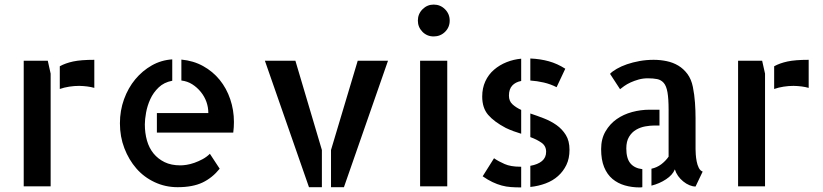

<svg xmlns="http://www.w3.org/2000/svg" viewBox="-20 -817 3608 842"><path d="M189.5 -550.8 202.1 -494.1V-195.3V-193.4V0H84V-550.8ZM242.2 -526.4Q266.6 -540 300.8 -547.4Q335 -554.7 393.6 -554.7V-431.6Q366.2 -439.5 327.1 -440.4Q305.7 -440.4 283.7 -437Q261.7 -433.6 242.2 -426.8Z M775.4 -555.7Q828.1 -550.8 870.6 -527.3Q913.1 -503.9 943.4 -466.8Q973.6 -429.7 989.7 -381.8Q1005.9 -334 1005.9 -282.2Q1005.9 -258.8 1002.9 -235.4H668V-321.3H893.6Q893.6 -346.7 885.3 -370.1Q877 -393.6 860.8 -413.6Q844.7 -433.6 823.2 -447.3Q801.8 -460.9 775.4 -463.9ZM771.5 -91.8Q782.2 -91.8 798.3 -94.2Q814.5 -96.7 832.5 -103Q850.6 -109.4 868.7 -119.1Q886.7 -128.9 900.4 -142.6L943.4 -77.1Q911.1 -37.1 868.2 -16.6Q825.2 3.9 758.8 3.9Q705.1 3.9 658.2 -18.1Q611.3 -40 578.1 -78.1Q544.9 -116.2 525.4 -167Q505.9 -217.8 505.9 -276.4Q505.9 -332 523.9 -381.8Q542 -431.6 573.2 -469.2Q604.5 -506.8 646 -530.3Q687.5 -553.7 735.4 -556.6V-462.9Q699.2 -456.1 675.8 -433.6Q652.3 -411.1 639.2 -382.3Q626 -353.5 620.6 -323.2Q615.2 -293 615.2 -271.5Q615.2 -233.4 624.5 -200.7Q633.8 -168 653.3 -144Q672.9 -120.1 701.7 -106Q730.5 -91.8 771.5 -91.8Z M1141.6 -550.8H1275.4L1391.6 -159.2V3.9H1335ZM1548.8 -550.8H1681.6L1488.3 3.9H1431.6V-159.2Z M1941.4 -550.8H1822.3V0H1941.4ZM1952.1 -726.6Q1952.1 -697.3 1931.6 -677.2Q1911.1 -657.2 1881.8 -657.2Q1852.5 -657.2 1832.5 -677.7Q1812.5 -698.2 1812.5 -726.6Q1812.5 -755.9 1833 -776.4Q1853.5 -796.9 1881.8 -796.9Q1911.1 -796.9 1931.6 -776.4Q1952.1 -755.9 1952.1 -726.6Z M2094.7 -393.6Q2094.7 -430.7 2108.4 -460.4Q2122.1 -490.2 2146.5 -511.2Q2170.9 -532.2 2201.7 -544.4Q2232.4 -556.6 2265.6 -559.6V-461.9Q2240.2 -457 2226.1 -441.4Q2211.9 -425.8 2211.9 -397.5Q2211.9 -374 2227.1 -359.9Q2242.2 -345.7 2265.6 -335V-230.5Q2249 -235.4 2231.9 -241.7Q2214.8 -248 2198.2 -255.9Q2146.5 -283.2 2120.6 -313.5Q2094.7 -343.8 2094.7 -393.6ZM2420.9 -434.6Q2394.5 -448.2 2364.7 -455.1Q2335 -461.9 2305.7 -463.9V-560.5Q2349.6 -558.6 2386.7 -548.3Q2423.8 -538.1 2459 -515.6ZM2146.5 -123Q2166 -109.4 2192.9 -97.7Q2219.7 -85.9 2260.7 -85.9H2265.6V4.9Q2241.2 4.9 2220.7 3.4Q2200.2 2 2180.2 -3.4Q2160.2 -8.8 2139.6 -18.6Q2119.1 -28.3 2096.7 -43.9ZM2305.7 -319.3Q2335 -309.6 2365.2 -297.9Q2395.5 -286.1 2420.4 -268.6Q2445.3 -251 2461.4 -225.1Q2477.5 -199.2 2477.5 -160.2Q2477.5 -122.1 2463.9 -93.8Q2450.2 -65.4 2427.2 -44.9Q2404.3 -24.4 2373 -12.7Q2341.8 -1 2305.7 2.9V-89.8Q2338.9 -95.7 2356.9 -110.8Q2375 -126 2375 -151.4Q2375 -176.8 2355 -190.9Q2335 -205.1 2305.7 -215.8Z M2726.6 -166Q2726.6 -122.1 2744.6 -100.6Q2762.7 -79.1 2796.9 -75.2V3.9Q2793 4.9 2784.2 4.9Q2751 4.9 2720.2 -3.9Q2689.5 -12.7 2666 -32.2Q2642.6 -51.8 2629.4 -84Q2616.2 -116.2 2616.2 -163.1Q2616.2 -208 2635.3 -240.7Q2654.3 -273.4 2684.1 -294.4Q2713.9 -315.4 2752 -325.7Q2790 -335.9 2829.1 -335.9H2872.1V-266.6H2850.6Q2831.1 -266.6 2809.6 -262.7Q2788.1 -258.8 2769.5 -248Q2751 -237.3 2738.8 -217.3Q2726.6 -197.3 2726.6 -166ZM3030.3 -163.1Q3030.3 -155.3 3031.2 -140.1Q3032.2 -125 3035.2 -109.4Q3038.1 -93.8 3044.4 -81.1Q3050.8 -68.4 3061.5 -64.5L3030.3 1Q3017.6 1 3003.4 -4.9Q2989.3 -10.7 2976.1 -21.5Q2962.9 -32.2 2953.6 -45.4Q2944.3 -58.6 2939.5 -74.2Q2929.7 -49.8 2900.9 -30.8Q2872.1 -11.7 2836.9 -2.9V-77.1Q2860.4 -82 2879.4 -96.2Q2898.4 -110.4 2912.1 -129.9V-335.9Q2912.1 -383.8 2907.2 -412.1Q2902.3 -440.4 2890.6 -453.6Q2878.9 -466.8 2861.8 -470.2Q2844.7 -473.6 2821.3 -473.6Q2799.8 -473.6 2780.8 -468.3Q2761.7 -462.9 2745.6 -455.6Q2729.5 -448.2 2717.3 -439.5Q2705.1 -430.7 2699.2 -425.8L2655.3 -493.2Q2665 -503.9 2684.6 -515.1Q2704.1 -526.4 2729.5 -535.2Q2754.9 -543.9 2784.7 -549.3Q2814.5 -554.7 2846.7 -554.7Q2876 -554.7 2903.8 -548.8Q2931.6 -543 2954.6 -529.3Q2977.5 -515.6 2994.6 -492.7Q3011.7 -469.7 3018.6 -435.5Q3025.4 -401.4 3027.8 -366.7Q3030.3 -332 3030.3 -297.9V-170.9Z M3322.3 -550.8 3335 -494.1V-195.3V-193.4V0H3216.8V-550.8ZM3375 -526.4Q3399.4 -540 3433.6 -547.4Q3467.8 -554.7 3526.4 -554.7V-431.6Q3499 -439.5 3460 -440.4Q3438.5 -440.4 3416.5 -437Q3394.5 -433.6 3375 -426.8Z"/></svg>

Font: Allerta
Style: Stencil
Weight: 400
Designer: Matt McInerney
Foundry: Matt McInerney
Version: Version 1.0